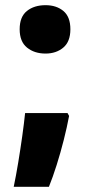

<svg xmlns="http://www.w3.org/2000/svg" viewBox="-20 -583 345 742"><path d="M156 -376Q113 -376 84.5 -399Q56 -422 56 -470Q56 -518 84 -540.5Q112 -563 156 -563Q198 -563 225 -540.5Q252 -518 252 -470Q252 -422 224.5 -399Q197 -376 156 -376ZM241 -146 247 -135Q239 -92 226.5 -42.5Q214 7 199 54.5Q184 102 169 139H33Q42 96 50.5 44.5Q59 -7 66 -57Q73 -107 77 -146Z"/></svg>

Font: Noto Sans Malayalam SemiCondensed Black
Style: Regular
Weight: 900
Width: 4
Designer: Jelle Bosma - Monotype Design Team
Foundry: Monotype Imaging Inc.
Version: Version 2.104; ttfautohint (v1.8.4.7-5d5b)